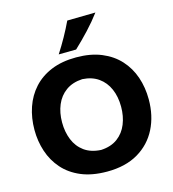

<svg xmlns="http://www.w3.org/2000/svg" viewBox="-152 -1211 1216 1350"><g transform="rotate(-15 456.5 -536.0)"><path d="M460.4 15.1Q351.1 15.1 271.7 -18.3Q192.4 -51.8 141.4 -109.9Q90.3 -168 65.7 -242.7Q41 -317.4 41 -399.9Q41 -487.3 66.9 -563.2Q92.8 -639.2 144.5 -696.3Q196.3 -753.4 274.2 -785.4Q352.1 -817.4 455.6 -817.4Q560.5 -817.4 638.9 -784.9Q717.3 -752.4 769.3 -695.3Q821.3 -638.2 847.2 -562.5Q873 -486.8 873 -400.4Q873 -281.2 825.7 -187.3Q778.3 -93.3 686.3 -39.1Q594.2 15.1 460.4 15.1ZM458 -143.1Q531.2 -147 578.6 -182.4Q626 -217.8 648.9 -274.7Q671.9 -331.5 671.9 -400.4Q671.9 -473.6 647.2 -530.3Q622.6 -586.9 575 -620.6Q527.3 -654.3 458 -658.2Q386.2 -654.3 338.1 -619.6Q290 -585 266.1 -528.1Q242.2 -471.2 242.2 -400.4Q242.2 -331.1 265.4 -273.9Q288.6 -216.8 336.4 -181.9Q384.3 -147 458 -143.1ZM343.3 -869.1Q377.9 -922.9 407.7 -976.3Q437.5 -1029.8 462.9 -1083.5L668.5 -1086.9Q626.5 -1030.8 575.9 -976.6Q525.4 -922.4 470.2 -870.6Z"/></g></svg>

Font: Pinar DS2-Bold
Style: Regular
Weight: 700
Designer: Amin Abedi
Version: Version 2.000